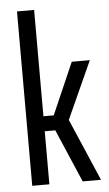

<svg xmlns="http://www.w3.org/2000/svg" viewBox="-53 -779 464 815"><g transform="rotate(-5 178.5 -371.5)"><path d="M51 0V-743H124V-290H168L264 -510H341L230 -265L344 0H266L169 -226H124V0Z"/></g></svg>

Font: Saira ExtraCondensed Medium
Style: Regular
Weight: 500
Width: 2
Designer: Hector Gatti with collaboration of the Omnibus-Type team
Foundry: Omnibus-Type
Version: Version 1.101